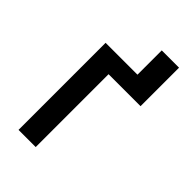

<svg xmlns="http://www.w3.org/2000/svg" viewBox="-273 -1043 1146 1146"><g transform="rotate(45 300.0 -470.0)"><path d="M116 0V-735H385V-940H531V-615H261V0Z"/></g></svg>

Font: Iosevka Custom Heavy Extended
Style: Regular
Weight: 900
Width: 7
Monospace: yes
Designer: Belleve Invis
Foundry: Belleve Invis
Version: Version 11.2.4; ttfautohint (v1.8.4)